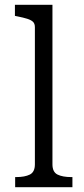

<svg xmlns="http://www.w3.org/2000/svg" viewBox="-20 -778 351 798"><path d="M198 -758V-95Q198 -63 219 -52.5Q240 -42 277 -42H281V0H43V-42H47Q83 -42 104 -52.5Q125 -63 125 -95V-665Q125 -680 117 -687.5Q109 -695 93 -700Q77 -705 52 -710L42 -712V-758Z"/></svg>

Font: Roboto Serif SemiCondensed Light
Style: Regular
Weight: 300
Width: 4
Designer: Greg Gazdowicz
Foundry: Commercial Type
Version: Version 1.007